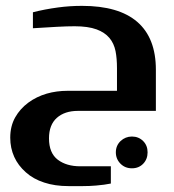

<svg xmlns="http://www.w3.org/2000/svg" viewBox="-20 -380 598 658"><path d="M380.9 -68.8V-146Q380.9 -179.7 376 -204.6Q370.6 -231.4 355 -250Q338.9 -269 311 -279.3Q281.7 -290 235.8 -290Q210.4 -290 174.8 -288.1Q119.1 -285.2 92.8 -283.2V-337.9Q131.8 -348.1 179.2 -354.5Q219.2 -359.9 261.2 -359.9Q386.7 -359.9 450.2 -305.2Q514.2 -250 514.2 -141.1V0H247.1Q201.7 0 174.8 23.9Q147.9 47.9 147.9 94.2Q147.9 144.5 178.2 167.5Q208 189.9 254.9 189.9H359.9V249Q338.9 253.4 309.1 255.9Q287.1 257.8 264.2 257.8H214.8Q168 257.8 131.3 245.6Q93.8 233.4 68.4 210.4Q42 187 28.8 157.7Q15.1 127.4 15.1 91.8Q15.1 52.2 32.2 22Q48.8 -7.3 77.1 -28.3Q105 -48.8 140.1 -59.1Q173.8 -68.8 211.9 -68.8ZM393.1 103.5Q409.7 87.9 432.1 87.9Q455.1 87.9 470.7 103.5Q485.8 118.7 485.8 142.1Q485.8 165.5 470.7 181.2Q455.6 196.8 432.1 196.8Q408.7 196.8 393.1 181.2Q377 165 377 142.1Q377 119.1 393.1 103.5Z"/></svg>

Font: SimahzazaarabicW05-SemiBold
Style: Regular
Weight: 600
Designer: Ahmed zaza
Foundry: Ahmed zaza
Version: Version 1.001